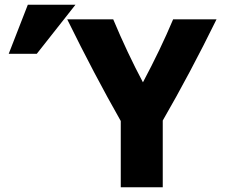

<svg xmlns="http://www.w3.org/2000/svg" viewBox="-20 -783 965 814"><path d="M670 11H492V-270Q380 -467 265 -701H460Q520 -558 586 -434Q661 -575 714 -701H898Q785 -471 670 -272ZM136 -555H17L98 -763H300Z"/></svg>

Font: Repo
Style: ExtraBold
Weight: 800
Designer: Stefan Peev
Foundry: Context Ltd
Version: Version 001.000